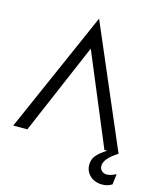

<svg xmlns="http://www.w3.org/2000/svg" viewBox="-129 -788 882 1068"><g transform="rotate(15 312.5 -254.5)"><path d="M560.1 189Q534.7 189 512.2 178Q489.7 167 476.1 144.5Q464.4 125 464.4 101.6Q464.4 68.4 484.1 45.7Q503.9 22.9 541.5 0H524.9L305.7 -524.9L81.1 0H0L307.1 -698.2L606.4 0Q531.2 47.4 531.2 89.4Q531.2 107.4 543.5 117.9Q555.7 128.4 571.3 128.4Q596.7 128.4 625.5 111.8L618.2 172.9Q594.2 189 560.1 189Z"/></g></svg>

Font: NMS Futura Pro Book
Style: Regular
Weight: 400
Designer: Blend3rman
Version: Version 0.1